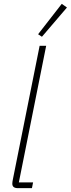

<svg xmlns="http://www.w3.org/2000/svg" viewBox="-20 -978 368 998"><path d="M73 0Q44 0 44 -23Q44 -32 47 -46L186 -740H220L78 -30H152L146 0ZM198 -787 178 -800 301 -958 328 -939Z"/></svg>

Font: IBM Plex Sans Condensed ExtraLight
Style: Italic
Weight: 200
Width: 3
Italic angle: -11°
Designer: Mike Abbink, Paul van der Laan, Pieter van Rosmalen
Foundry: Bold Monday
Version: Version 1.3